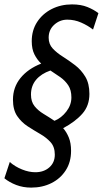

<svg xmlns="http://www.w3.org/2000/svg" viewBox="-25 -770 468 874"><path d="M298.5 -83.5Q298.5 -32 274.2 5.5Q250 43 209 63.5Q168 84 117 84Q80 84 48.8 72Q17.5 60 -5 41.5L19.5 -32.5Q43.5 -11.5 75 1.2Q106.5 14 136 14Q174.5 14 199.5 -8Q224.5 -30 224.5 -66Q224.5 -101.5 205.2 -122.8Q186 -144 157.8 -160.2Q129.5 -176.5 101 -195Q72.5 -213.5 53.2 -241.8Q34 -270 34 -316.5Q34 -372.5 68.2 -414.8Q102.5 -457 162.5 -480.5Q144 -498 131.8 -522.2Q119.5 -546.5 119.5 -582.5Q119.5 -632 144 -669.8Q168.5 -707.5 210.2 -728.8Q252 -750 303 -750Q343.5 -750 373 -738Q402.5 -726 423 -710L398.5 -635.5Q374.5 -654 344.5 -667.2Q314.5 -680.5 281.5 -680.5Q247.5 -680.5 222 -657.5Q196.5 -634.5 196.5 -598.5Q196.5 -569 215.2 -549Q234 -529 261.5 -511.8Q289 -494.5 316.8 -473.2Q344.5 -452 363.2 -421Q382 -390 382 -342.5Q382 -289 350.2 -252.8Q318.5 -216.5 262.5 -186.5Q278 -169 288.2 -144Q298.5 -119 298.5 -83.5ZM300 -326.5Q300 -360 285.8 -381.5Q271.5 -403 249.8 -418.5Q228 -434 204.5 -449Q162.5 -434.5 139.2 -406.8Q116 -379 116 -339.5Q116 -307 132.2 -286.8Q148.5 -266.5 173 -251.8Q197.5 -237 223 -220Q254.5 -233 277.2 -262.5Q300 -292 300 -326.5Z"/></svg>

Font: Cabin Condensed Medium
Style: Italic
Weight: 500
Width: 3
Italic angle: -10°
Designer: Pablo Impallari
Foundry: Pablo Impallari. http://www.impallari.com Igino Marini. http://www.ikern.com
Version: Version 3.001; ttfautohint (v1.8.3)